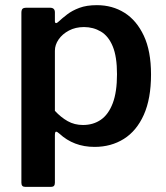

<svg xmlns="http://www.w3.org/2000/svg" viewBox="-20 -560 645 745"><path d="M174 -530Q193 -530 193 -512V-478Q193 -471 197 -470.5Q201 -470 206 -475Q221 -489 240.5 -504Q260 -519 288 -529.5Q316 -540 356 -540Q416 -540 463 -510.5Q510 -481 538 -421.5Q566 -362 566 -271Q566 -177 538 -114.5Q510 -52 460.5 -21Q411 10 347 10Q306 10 272 -3Q238 -16 211 -41Q201 -50 197 -49Q193 -48 193 -35V149Q193 165 179 165H77Q63 165 63 149V-510Q63 -521 67 -525.5Q71 -530 83 -530H174ZM193 -130Q216 -105 242.5 -90Q269 -75 302 -75Q342 -75 371.5 -95.5Q401 -116 417.5 -159.5Q434 -203 434 -272Q434 -340 417.5 -380Q401 -420 371.5 -437.5Q342 -455 306 -455Q273 -455 247.5 -441.5Q222 -428 207.5 -407Q193 -386 193 -363V-130Z"/></svg>

Font: Libre Franklin Thin SemiBold
Style: Regular
Weight: 600
Version: Version 3.000